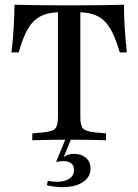

<svg xmlns="http://www.w3.org/2000/svg" viewBox="-20 -591 583 809"><path d="M266.1 -2.4Q238.7 -2.4 211.3 -2Q183.9 -1.6 159.3 -1.2Q134.7 -0.8 116.1 0V-29L162.1 -33.1Q200.8 -37.1 212.5 -49.2Q224.2 -61.3 224.2 -98.4V-201.6H318.5V-98.4Q318.5 -61.3 330.2 -49.2Q341.9 -37.1 381.5 -33.1L426.6 -29V0Q408.9 -0.8 384.3 -1.2Q359.7 -1.6 331.9 -2Q304 -2.4 277.4 -2.4H271.8ZM236.3 -539.5Q199.2 -539.5 171.8 -531Q144.4 -522.6 124.2 -503.6Q104 -484.7 88.3 -452Q72.6 -419.4 58.9 -370.2H28.2Q34.7 -421.8 37.5 -471.4Q40.3 -521 41.1 -571Q75.8 -570.2 123.8 -569.4Q171.8 -568.5 240.3 -568.5H303.2Q371 -568.5 419.4 -569.4Q467.7 -570.2 502.4 -571Q502.4 -521 505.6 -471.4Q508.9 -421.8 514.5 -370.2H484.7Q470.2 -419.4 454.4 -452Q438.7 -484.7 418.5 -503.6Q398.4 -522.6 371.4 -531Q344.4 -539.5 307.3 -539.5ZM224.2 -201.6V-551.6H318.5V-201.6ZM242.7 197.6Q225.8 197.6 208.1 195.2Q190.3 192.7 177.4 189.5L181.5 171Q188.7 172.6 199.6 173.8Q210.5 175 220.2 175Q253.2 175 272.6 161.7Q291.9 148.4 291.9 125.8Q291.9 106.5 280.2 97.2Q268.5 87.9 247.6 87.9Q238.7 87.9 229.8 89.1Q221 90.3 216.1 91.9L261.3 -17.7H284.7L248.4 71Q258.1 63.7 269 60.5Q279.8 57.3 292.7 57.3Q322.6 57.3 341.9 73.8Q361.3 90.3 361.3 119.4Q361.3 155.6 329 176.6Q296.8 197.6 242.7 197.6Z"/></svg>

Font: Playfair 5pt SemiExpanded Light Medium
Style: Regular
Weight: 500
Version: Version 2.203